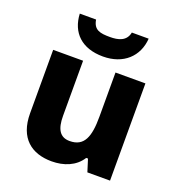

<svg xmlns="http://www.w3.org/2000/svg" viewBox="-140 -944 944 1019"><g transform="rotate(20 331.5 -435.0)"><path d="M526 -829H431C421 -777 375 -767 330 -767C274 -767 238 -773 229 -829H137C142 -724 209 -657 330 -657C445 -657 519 -727 526 -829ZM591 -600H422V-350C422 -237 399 -175 317 -175C262 -175 239 -214 239 -289V-600H70V-242C70 -101 151 -41 264 -41C332 -41 396 -65 431 -121H441L463 -51H591Z"/></g></svg>

Font: Noto Sans Tamil UI ExtraBold
Style: Regular
Weight: 800
Designer: Jelle Bosma - Monotype Design Team
Foundry: Monotype Imaging Inc.
Version: Version 2.004